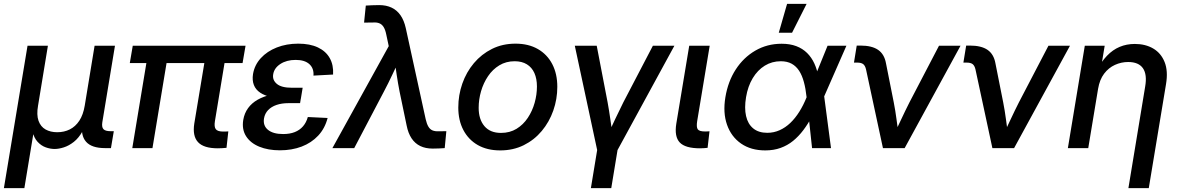

<svg xmlns="http://www.w3.org/2000/svg" viewBox="-36 -756 6022 980"><path d="M-16.1 204.1 104.5 -522.5H208.5L158.2 -216.8Q149.9 -169.9 160.6 -139.6Q171.4 -109.4 196.5 -95.2Q221.7 -81.1 256.3 -81.1Q291.5 -81.1 320.3 -95.5Q349.1 -109.9 368.9 -139.9Q388.7 -169.9 396.5 -216.8L446.8 -522.5H550.8L486.3 -132.3Q482.4 -107.4 491.9 -96.9Q501.5 -86.4 528.3 -86.4H544.9L530.3 0H500.5Q431.6 0 403.1 -32.7Q374.5 -65.4 384.8 -127.4L393.1 -176.8H414.6Q405.8 -122.6 386 -87.2Q366.2 -51.8 341.1 -32Q315.9 -12.2 290 -3.9Q264.2 4.4 242.7 4.4Q220.7 4.4 197.5 -3.9Q174.3 -12.2 155.8 -32.2Q137.2 -52.2 129.4 -87.4Q121.6 -122.6 130.4 -176.8H151.4L88.4 204.1Z M1075.7 1Q1003.9 1 974.9 -30.3Q945.8 -61.5 955.6 -125L1017.6 -498H1120.6L1061 -137.7Q1056.2 -108.9 1065.4 -96.7Q1074.7 -84.5 1103 -84.5Q1111.3 -84.5 1117.4 -84.7Q1123.5 -85 1129.4 -85.4L1120.1 -1.5Q1110.4 -0.5 1099.1 0.2Q1087.9 1 1075.7 1ZM639.2 0 721.7 -498H824.7L742.2 0ZM626.5 -434.1 641.6 -522.5H1217.3L1202.1 -434.1Z M1392.6 11.2Q1332.5 11.2 1287.4 -7.3Q1242.2 -25.9 1220 -60.8Q1197.8 -95.7 1205.6 -144Q1211.4 -178.2 1230.2 -204.1Q1249 -230 1279.5 -247.3Q1310.1 -264.6 1350.8 -273.4Q1391.6 -282.2 1440.9 -282.2H1504.4L1495.6 -229.5H1436Q1402.3 -229.5 1375.7 -220.5Q1349.1 -211.4 1332.5 -194.1Q1315.9 -176.8 1311.5 -151.4Q1305.7 -114.7 1331.8 -93.3Q1357.9 -71.8 1409.2 -71.8Q1443.4 -71.8 1468.5 -81.8Q1493.7 -91.8 1510.5 -111.1Q1527.3 -130.4 1535.2 -158.7L1636.2 -153.8Q1622.6 -100.6 1588.1 -63.7Q1553.7 -26.9 1503.7 -7.8Q1453.6 11.2 1392.6 11.2ZM1441.9 -251.5Q1391.1 -251.5 1353.5 -259.3Q1315.9 -267.1 1292.5 -282.7Q1269 -298.3 1259.8 -322.3Q1250.5 -346.2 1255.4 -377.9Q1263.2 -424.3 1295.2 -459.2Q1327.1 -494.1 1376.7 -513.7Q1426.3 -533.2 1486.3 -533.2Q1545.9 -533.2 1586.7 -513.9Q1627.4 -494.6 1647.2 -459.2Q1667 -423.8 1664.1 -375.5L1564 -370.1Q1566.9 -406.7 1543.2 -428.5Q1519.5 -450.2 1473.1 -450.2Q1426.8 -450.2 1395 -429.4Q1363.3 -408.7 1358.4 -376.5Q1353.5 -347.7 1377 -327.9Q1400.4 -308.1 1453.6 -308.1H1508.8L1499.5 -251.5Z M1660.6 0 1948.2 -520.5 1935.5 -580.1Q1930.7 -604 1922.1 -617.9Q1913.6 -631.8 1900.1 -637.2Q1886.7 -642.6 1867.2 -641.1L1822.3 -640.6L1831.1 -727.5Q1846.2 -728.5 1863.8 -729.2Q1881.3 -730 1899.4 -730Q1935.5 -730 1962.9 -717Q1990.2 -704.1 2008.3 -678Q2026.4 -651.9 2035.2 -612.3L2136.7 -147.9Q2142.1 -124 2150.4 -109.9Q2158.7 -95.7 2171.9 -90.3Q2185.1 -85 2203.6 -85.9L2242.2 -86.4L2233.9 0Q2220.2 1 2204.6 1.7Q2189 2.4 2172.9 2.4Q2136.2 2.4 2109.4 -10.5Q2082.5 -23.4 2064.9 -49.6Q2047.4 -75.7 2039.6 -115.2L2003.4 -289.1Q1995.1 -331.5 1988.8 -373.8Q1982.4 -416 1976.6 -458.5H2005.9Q1985.8 -416.5 1966.1 -374Q1946.3 -331.5 1923.8 -289.1L1772 0Z M2517.1 11.7Q2450.7 11.7 2402.8 -15.6Q2355 -43 2329.1 -92.3Q2303.2 -141.6 2303.2 -207Q2303.2 -270.5 2323.7 -329.1Q2344.2 -387.7 2382.8 -433.6Q2421.4 -479.5 2475.1 -506.3Q2528.8 -533.2 2595.2 -533.2Q2661.6 -533.2 2709.5 -505.6Q2757.3 -478 2783 -428.5Q2808.6 -378.9 2808.6 -313Q2808.6 -250 2788.1 -191.7Q2767.6 -133.3 2729.2 -87.4Q2690.9 -41.5 2637.2 -14.9Q2583.5 11.7 2517.1 11.7ZM2521 -77.6Q2566.4 -77.6 2600.6 -98.6Q2634.8 -119.6 2658 -154.5Q2681.2 -189.5 2692.9 -231.2Q2704.6 -272.9 2704.6 -314.5Q2704.6 -354 2691.7 -383.1Q2678.7 -412.1 2653.3 -427.7Q2627.9 -443.4 2590.8 -443.4Q2546.9 -443.4 2512.7 -422.6Q2478.5 -401.9 2455.1 -367.2Q2431.6 -332.5 2419.4 -290.5Q2407.2 -248.5 2407.2 -205.6Q2407.2 -147 2436.5 -112.3Q2465.8 -77.6 2521 -77.6Z M3013.7 17.6 2897.9 -522.5H3009.8L3065.4 -233.4Q3073.2 -190.9 3079.1 -148.4Q3085 -106 3091.3 -64H3064.9Q3084.5 -106 3104.2 -148.4Q3124 -190.9 3145.5 -233.4L3296.4 -522.5H3406.2L3111.8 17.6ZM2980 204.1 3014.2 -3.4H3118.2L3084 204.1Z M3537.1 1Q3461.9 1 3433.6 -28.8Q3405.3 -58.6 3416 -125L3481.9 -522.5H3586.4L3522.5 -137.7Q3517.6 -106.9 3525.6 -95.9Q3533.7 -85 3562 -85Q3568.4 -85 3574.7 -85.2Q3581.1 -85.4 3585.4 -85.9L3575.7 -1.5Q3567.9 -0.5 3557.9 0.2Q3547.9 1 3537.1 1Z M3870.1 11.7Q3796.9 11.7 3746.6 -23.2Q3696.3 -58.1 3674.8 -119.4Q3653.3 -180.7 3666.5 -259.8Q3679.7 -340.3 3719.5 -401.6Q3759.3 -462.9 3819.6 -497.8Q3879.9 -532.7 3953.6 -532.7Q3996.1 -532.7 4028.3 -520.5Q4060.5 -508.3 4083.5 -485.6Q4106.4 -462.9 4120.6 -431.9Q4134.8 -400.9 4141.1 -363.8H4171.9L4170.4 -267.1L4205.6 0H4108.9L4080.6 -262.7Q4076.2 -304.2 4067.1 -337.6Q4058.1 -371.1 4043 -394.5Q4027.8 -418 4004.9 -430.7Q3981.9 -443.4 3949.2 -443.4Q3904.3 -443.4 3867.7 -420.9Q3831.1 -398.4 3806.2 -357.2Q3781.2 -315.9 3772 -260.3Q3762.7 -204.6 3772 -163.8Q3781.2 -123 3808.6 -100.6Q3835.9 -78.1 3880.4 -78.1Q3913.6 -78.1 3943.1 -91.3Q3972.7 -104.5 3997.8 -128.4Q4022.9 -152.3 4043.9 -185.8Q4064.9 -219.2 4081.1 -259.8L4188 -522.5H4284.2L4168.9 -259.8L4137.7 -160.2H4107.9Q4087.9 -123 4064.2 -91.6Q4040.5 -60.1 4012 -36.9Q3983.4 -13.7 3948.2 -1Q3913.1 11.7 3870.1 11.7ZM3939 -588.9 3981.4 -736.3H4081.1L4006.8 -588.9Z M4470.7 0 4384.3 -401.9Q4379.9 -420.9 4369.9 -428.7Q4359.9 -436.5 4338.9 -436.5H4322.8L4336.9 -523.4H4355.5Q4414.1 -523.4 4446 -501.5Q4478 -479.5 4486.3 -432.6L4525.9 -233.4Q4534.2 -190.9 4539.8 -148.4Q4545.4 -106 4551.3 -64H4524.9Q4544.9 -106 4564.7 -148.4Q4584.5 -190.9 4606 -233.4L4756.8 -522.5H4866.7L4581.5 0Z M5029.3 0 4942.9 -401.9Q4938.5 -420.9 4928.5 -428.7Q4918.5 -436.5 4897.5 -436.5H4881.3L4895.5 -523.4H4914.1Q4972.7 -523.4 5004.6 -501.5Q5036.6 -479.5 5044.9 -432.6L5084.5 -233.4Q5092.8 -190.9 5098.4 -148.4Q5104 -106 5109.9 -64H5083.5Q5103.5 -106 5123.3 -148.4Q5143.1 -190.9 5164.6 -233.4L5315.4 -522.5H5425.3L5140.1 0Z M5568.8 -302.7 5518.6 0H5414.6L5501 -522.5H5602.5L5581.1 -393.1L5560.1 -394Q5585 -440.9 5614.3 -471.4Q5643.6 -502 5679 -516.8Q5714.4 -531.7 5756.3 -531.7Q5810.5 -531.7 5850.3 -508.3Q5890.1 -484.9 5908.4 -439.2Q5926.8 -393.6 5915.5 -326.2L5827.6 204.1H5723.6L5809.1 -314Q5819.8 -375.5 5797.9 -407.5Q5775.9 -439.5 5722.2 -439.5Q5687 -439.5 5654.8 -424.8Q5622.6 -410.2 5599.6 -379.9Q5576.7 -349.6 5568.8 -302.7Z"/></svg>

Font: Inter 28pt Medium
Style: Italic
Weight: 500
Italic angle: -9.3988°
Designer: Rasmus Andersson
Foundry: rsms
Version: Version 4.001;git-66647c0bb